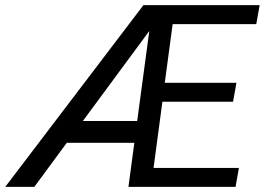

<svg xmlns="http://www.w3.org/2000/svg" viewBox="-82 -731 1035 751"><path d="M852.5 -74.2 839.4 0H420.4L443.4 -172.4H179.2L52.2 0H-61.5L479 -710.9H933.6L920.4 -636.7H593.3L562.5 -407.2H842.8L829.6 -333H553.2L518.6 -74.2ZM242.2 -257.8H454.6L502 -609.9Z"/></svg>

Font: Mardoto
Style: Italic
Weight: 400
Italic angle: -12°
Designer: Christian Robertson, Vahan Hovhannisyan
Foundry: Google
Version: Version 1.000